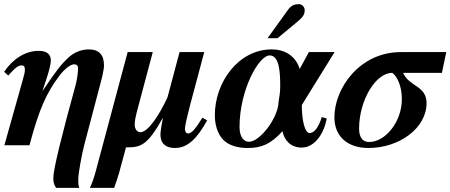

<svg xmlns="http://www.w3.org/2000/svg" viewBox="-27 -700 2170 925"><path d="M178 -263 200 -330C208 -353 218 -393 218 -408C218 -430 208 -455 160 -455C94 -455 35 -416 -7 -354L13 -336C33 -359 56 -385 76 -385C87 -385 93 -381 93 -364C93 -349 87 -332 81 -309L-6 0H115C161 -174 198 -255 260 -336C280 -363 311 -390 329 -390C342 -390 349 -386 349 -369C349 -351 344 -316 338 -293C272 -54 230 116 230 155C230 173 230 184 243 205H355C350 193 350 180 350 167C350 134 367 44 380 -6L448 -264C462 -316 474 -361 474 -385C474 -434 452 -462 401 -462C364 -462 328 -447 301 -421C264 -386 246 -362 179 -263Z M948 -133C915 -79 896 -57 879 -57C868 -57 864 -69 864 -80C864 -92 874 -137 886 -183L957 -449H838L780 -231C741 -147 687 -63 649 -63C633 -63 622 -79 622 -100C622 -120 627 -140 632 -160L709 -449H588L433 130C425 159 414 190 406 205H523C529 188 541 154 547 132L580 10C650 10 681 4 757 -131H758C748 -84 746 -59 746 -51C746 -8 772 13 816 13C876 13 922 -31 971 -120Z M1262 -516H1310L1391 -583C1426 -612 1441 -624 1441 -651C1441 -667 1427 -680 1414 -680C1394 -680 1377 -676 1360 -652ZM1585 -449H1461L1417 -368C1401 -419 1358 -462 1282 -462C1121 -462 1008 -303 1008 -145C1008 -85 1030 -35 1066 -12C1093 5 1127 13 1166 13C1234 13 1279 -7 1334 -68C1341 -30 1369 11 1426 11C1491 11 1535 -60 1547 -129L1523 -136C1508 -85 1486 -59 1465 -59C1441 -59 1427 -122 1427 -194ZM1323 -285C1323 -257 1319 -231 1315 -209C1314 -135 1227 -17 1172 -17C1150 -17 1127 -37 1127 -88C1127 -267 1220 -433 1272 -433C1318 -433 1323 -356 1323 -285Z M2123 -449H1904C1705 -449 1584 -274 1584 -135C1584 -43 1647 13 1748 13C1897 13 2028 -83 2028 -203C2028 -288 1944 -282 1915 -349H2102ZM1909 -222C1909 -114 1830 -16 1752 -16C1708 -16 1703 -57 1703 -81C1703 -214 1781 -349 1863 -349C1885 -333 1909 -288 1909 -222Z"/></svg>

Font: XITS
Style: Bold Italic
Weight: 700
Italic angle: -16.33°
Designer: MicroPress Inc., with final additions and corrections provided by Coen Hoffman, Elsevier (retired)
Version: Version 1.105